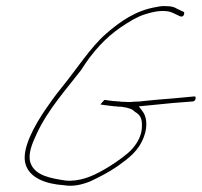

<svg xmlns="http://www.w3.org/2000/svg" viewBox="-20 -617 653 621"><path d="M63 -85C76 -42 127 -22 186 -18C216 -13 243 -19 271 -30C301 -44 334 -61 361 -80C397 -106 429 -129 446 -176C459 -212 453 -242 441 -257L429 -273L449 -275C469 -277 499 -280 541 -284L605 -289C607 -290 609 -291 610 -292C613 -295 614 -303 611 -305H607L543 -299C501 -296 472 -293 452 -291C438 -289 425 -288 412 -288C407 -287 401 -287 395 -287C389 -287 379 -288 372 -288H371C368 -289 365 -289 361 -289H359C356 -290 353 -290 349 -290H348C335 -291 327 -293 318 -294C316 -292 308 -284 305 -279C315 -277 329 -276 343 -274H345C348 -273 351 -273 354 -273H356C359 -272 363 -272 368 -272C375 -272 381 -270 388 -269H389L402 -265C408 -263 411 -260 417 -255C432 -246 440 -236 439 -209C439 -170 414 -140 395 -123C372 -103 339 -81 314 -67C279 -47 238 -29 192 -33C149 -40 92 -47 78 -92C70 -120 84 -153 99 -185C135 -263 196 -330 242 -390C279 -449 321 -495 371 -529C393 -544 425 -564 450 -571C469 -577 491 -583 516 -581C526 -581 536 -577 546 -572L563 -564C566 -564 567 -563 570 -564C576 -566 578 -579 573 -579L554 -588C543 -595 532 -597 520 -597H519C508 -598 497 -597 485 -594H484C420 -583 370 -549 322 -507C272 -463 230 -396 178 -332C160 -310 142 -285 125 -260C94 -214 47 -134 63 -85Z"/></svg>

Font: Stray Cat
Style: ExLtCnObl
Weight: 200
Version: Version 1.0